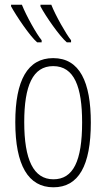

<svg xmlns="http://www.w3.org/2000/svg" viewBox="-20 -786 452 816"><path d="M198 -766H152V-759C174 -717 234 -631 264 -606H282V-615C262 -639 215 -722 198 -766ZM73 -766H27V-759C50 -717 108 -631 138 -606H157V-615C136 -640 92 -718 73 -766ZM366 -265C366 -437 319 -539 206 -539C97 -539 45 -444 45 -267C45 -84 100 10 207 10C314 10 366 -82 366 -265ZM83 -267C83 -421 119 -505 206 -505C296 -505 329 -416 329 -266C329 -101 291 -24 207 -24C122 -24 83 -108 83 -267Z"/></svg>

Font: Noto Sans ExtraCondensed ExtraLight
Style: Regular
Weight: 200
Width: 2
Designer: Monotype Design Team
Foundry: Monotype Imaging Inc.
Version: Version 2.013